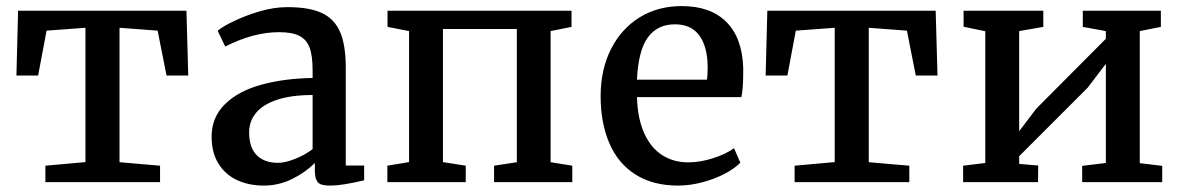

<svg xmlns="http://www.w3.org/2000/svg" viewBox="-20 -590 3832 622"><path d="M256.8 -64.9V-500L130.9 -490.7L103.5 -345.2H33.2L38.6 -555.2H584L589.8 -345.2H519.5L490.7 -490.7L367.2 -500V-64.5L498.5 -53.2V0H127V-53.2Z M992.7 -362.8Q992.7 -409.7 982.9 -435.8Q973.1 -461.9 950.2 -473.6Q927.2 -485.8 883.8 -485.8Q801.8 -485.8 710 -439.5H709.5L685.1 -490.2Q699.7 -503.4 738 -521.7Q776.4 -540 820.8 -553.2Q867.7 -566.9 911.1 -566.9Q982.4 -566.9 1023.2 -547.6Q1064 -528.3 1082 -485.8Q1100.1 -443.8 1100.1 -371.1V-53.7H1159.7V-5.9Q1087.4 11.2 1052.2 11.2Q1030.8 11.2 1020.5 7.6Q1010.3 3.9 1005.4 -6.3Q1000 -17.1 1000 -38.6V-62Q969.2 -31.2 926 -10Q882.8 11.2 834.5 11.2Q786.6 11.2 748.5 -6.3Q710.4 -23.9 688.5 -58.6Q665.5 -94.7 665.5 -147.5Q665.5 -210 709.2 -252.9Q752.9 -295.9 829.6 -316.4Q901.9 -335.9 992.7 -337.4ZM992.7 -282.2Q923.3 -282.2 876.5 -266.4Q829.6 -250.5 808.1 -222.7Q787.1 -195.8 787.1 -161.6Q787.1 -111.8 811.8 -87.2Q836.4 -62.5 880.9 -62.5Q903.8 -62.5 936.3 -75.4Q968.8 -88.4 992.7 -106.9Z M1305.2 -64.9V-489.3L1235.4 -502.9V-555.2H1831.5V-502.9L1763.7 -489.3V-64.5L1834 -53.2V0H1580.6V-53.2L1654.3 -64.5V-496.1H1415V-64.9L1488.8 -53.2V0H1234.9V-53.2Z M2052.7 -534.2Q2112.3 -570.3 2188 -570.3Q2281.7 -570.3 2333 -519Q2384.3 -467.8 2387.7 -371.1V-353.5Q2387.7 -302.7 2381.8 -275.4H2043.5Q2045.4 -205.6 2067.4 -157.5Q2089.4 -109.4 2127 -86.4Q2163.1 -64 2209.5 -64Q2248 -64 2290.5 -77.6Q2333 -91.3 2357.9 -109.9L2378.4 -63Q2359.4 -43.5 2326.9 -26.6Q2294.4 -9.8 2255.4 0.5Q2215.8 11.2 2176.3 11.2Q2095.2 11.2 2038.6 -24.7Q1981.9 -60.5 1953.6 -127Q1925.8 -192.4 1925.8 -278.8Q1925.8 -364.3 1959.2 -430.7Q1992.7 -497.1 2052.7 -534.2ZM2270.5 -332Q2272.5 -347.7 2272.5 -374Q2272 -438.5 2245.6 -474.9Q2219.2 -511.2 2166.5 -511.2Q2109.9 -511.2 2078.9 -469Q2047.9 -426.8 2043.5 -332Z M2684.1 -64.9V-500L2558.1 -490.7L2530.8 -345.2H2460.4L2465.8 -555.2H3011.2L3017.1 -345.2H2946.8L2918 -490.7L2794.4 -500V-64.5L2925.8 -53.2V0H2554.2V-53.2Z M3171.9 -62V-488.8L3101.6 -503.4V-555.2H3359.9V-502.9L3281.7 -489.3V-165L3336.9 -237.8L3562.5 -464.4V-489.3L3487.8 -502.9V-555.2H3740.7V-502.9L3672.4 -489.3V-61.5L3745.1 -52.7V0H3485.8V-52.7L3562.5 -62V-383.3L3503.4 -305.7L3281.7 -84V-59.1L3343.3 -53.7L3342.8 0H3100.1V-53.2Z"/></svg>

Font: Merriweather
Style: Regular
Weight: 400
Designer: Eben Sorkin
Foundry: Eben Sorkin
Version: Version 1.584; ttfautohint (v1.8.1)